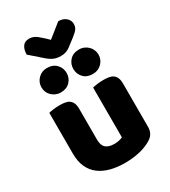

<svg xmlns="http://www.w3.org/2000/svg" viewBox="-226 -1044 1034 1169"><g transform="rotate(-30 291.0 -459.5)"><path d="M52 -479Q62 -482 83.5 -485Q105 -488 128 -488Q150 -488 167.5 -485Q185 -482 197 -473Q209 -464 215.5 -448.5Q222 -433 222 -408V-193Q222 -152 242 -134.5Q262 -117 300 -117Q323 -117 337.5 -121Q352 -125 360 -129V-479Q370 -482 391.5 -485Q413 -488 436 -488Q458 -488 475.5 -485Q493 -482 505 -473Q517 -464 523.5 -448.5Q530 -433 530 -408V-104Q530 -54 488 -29Q453 -7 404.5 4.5Q356 16 299 16Q245 16 199.5 4Q154 -8 121 -33Q88 -58 70 -97.5Q52 -137 52 -193ZM88 -637Q88 -672 113 -697.5Q138 -723 175 -723Q217 -723 241 -697.5Q265 -672 265 -637Q265 -602 241 -576.5Q217 -551 175 -551Q157 -551 141 -558Q125 -565 113 -576.5Q101 -588 94.5 -603.5Q88 -619 88 -637ZM312 -637Q312 -672 335.5 -697.5Q359 -723 401 -723Q420 -723 436 -716Q452 -709 464 -697Q476 -685 482.5 -669.5Q489 -654 489 -637Q489 -602 464 -576.5Q439 -551 401 -551Q359 -551 335.5 -576.5Q312 -602 312 -637ZM283 -859 378 -935Q411 -935 431.5 -917.5Q452 -900 452 -874Q452 -854 442.5 -840Q433 -826 406 -805L351 -763Q339 -754 323 -748.5Q307 -743 287 -743Q260 -743 238.5 -752Q217 -761 191 -784L110 -855Q110 -889 124.5 -910.5Q139 -932 170 -932Q190 -932 207.5 -923Q225 -914 257 -884Z"/></g></svg>

Font: Baloo Bhai
Style: Regular
Weight: 400
Designer: Supriya Tembe, Noopur Datye and Ek Type
Foundry: Ek Type
Version: Version 1.443;PS 1.000;hotconv 16.6.51;makeotf.lib2.5.65220;